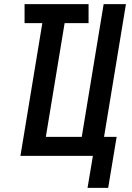

<svg xmlns="http://www.w3.org/2000/svg" viewBox="-20 -755 640 930"><path d="M404 155 430 0H79L185 -643H99V-735H409V-643H293L202 -92H376L482 -735H590L484 -92H545L504 155Z"/></svg>

Font: Iosevka Curly SmBdEx
Style: Italic
Weight: 600
Width: 7
Italic angle: -9°
Monospace: yes
Designer: Belleve Invis
Foundry: Belleve Invis
Version: Version 11.1.0; ttfautohint (v1.8.3)